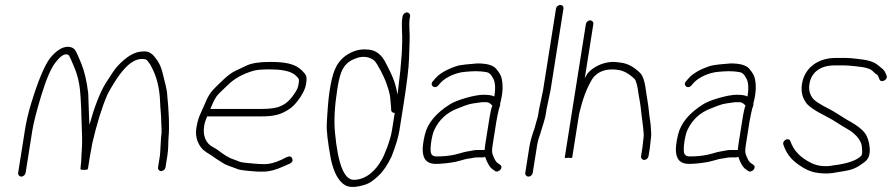

<svg xmlns="http://www.w3.org/2000/svg" viewBox="-20 -714 3586 772"><path d="M645.5 -41 652.9 -88C657.9 -119.1 655.7 -138.2 657.8 -163C661.6 -202.6 659.5 -262.3 651.5 -342.2C650.3 -354.4 643.8 -382.6 632.1 -427C626.5 -448.3 617 -467 603.5 -483C590.1 -501.4 573.7 -509.4 554.3 -507C522 -507 487.3 -486.5 450.2 -445.5C442.6 -437.1 427.2 -414.6 403.9 -378C380.8 -339.2 359.4 -283.8 339.6 -212C338.1 -227.9 335.7 -322.5 334.7 -339C329 -386.6 319.9 -426 307.5 -457.2C295 -488.4 286 -507.5 280.5 -514.5C274.9 -521.5 265.9 -525.3 253.3 -526C230.4 -526 206.3 -510.7 181 -480C158.1 -449.1 132.8 -388.3 105.1 -297.5C94 -261.2 85.6 -225 79.9 -189L53 -19C51.8 -11.1 57.7 -4 65.6 -4C73.6 -4 81.8 -11.1 83 -19L109.9 -189C114.9 -220.3 127 -267.7 146.3 -331.1C165.6 -394.5 184.2 -438 202 -461.5C219.8 -485 234.8 -496.3 247 -495.5C251.9 -495.2 255.5 -493.5 257.7 -490.5C259.9 -487.5 266.9 -471.9 278.7 -443.7C290.6 -415.5 298.2 -385.3 301.6 -353.1C305 -320.9 307.8 -257.9 310 -164C310.5 -142 310.1 -123.8 308.8 -109.3C306.8 -87.4 307.8 -68.2 304.9 -50C304.7 -44.7 304.3 -39.7 303.5 -35C303.1 -32.3 307.9 -31 317.9 -31C327.9 -31 333.1 -32.3 333.5 -35L333.7 -36H332.7C333.5 -36.7 333.9 -37.3 334 -38L342.6 -92C343.7 -99.3 345.6 -109 348.2 -121L350.4 -135C368.6 -214.3 388.8 -280 411.1 -332C414.8 -340.7 423.5 -356.1 437.3 -378.3C461.6 -417.5 502.6 -477 550.5 -477C565.6 -477 571.4 -474.2 578.2 -462C582.2 -458 585.7 -452.7 588.6 -446C610.5 -405.7 622.2 -357.7 623.8 -302C624.6 -274.7 627.9 -257.8 628.3 -226.5C628.7 -196.6 631.8 -188.2 627.5 -161L624.2 -102C624 -96.7 623.6 -92 622.9 -88L615.5 -41C614.2 -33.1 620.2 -26 628.1 -26C636 -26 644.2 -33.1 645.5 -41Z M825.7 -276C833.7 -294 840 -310.8 850.2 -325.8C855.1 -333 870.4 -348.4 895.9 -372C922.5 -398.4 957.5 -417.8 1001.1 -430C1013 -433.3 1034.2 -435 1064.9 -435C1103.9 -435 1149.1 -430.6 1169.9 -409.5C1182.6 -396.5 1184 -397.7 1180.2 -374C1178.7 -364 1174.8 -354.3 1168.6 -345C1150.6 -315.5 1130.9 -296.5 1109.6 -288C1094.3 -280 1068.4 -276 1031.7 -276ZM813 -246H1027C1078.1 -246 1109.5 -250.8 1149.2 -279.7C1170.2 -295 1205.1 -341.8 1210.2 -373.7C1215.5 -407.2 1212.6 -412.1 1194.2 -430.5C1166.1 -458.5 1125.5 -465 1064.6 -465C1022.7 -465 991.4 -460 970.7 -450.1C955.2 -442.7 940 -435.4 924.8 -428.2C897.6 -415.3 869.5 -385.2 849.5 -366C826.2 -343.7 817.3 -329.4 801.5 -291.5C785.1 -252.3 776.6 -243.6 769.5 -199C765 -170.4 771.2 -144.5 788.1 -121.5C801.5 -103.2 821.6 -96.2 838.2 -83.5C851.4 -73.4 864.5 -66.4 878.6 -57.1C891.6 -48.6 920.9 -40.4 936 -33.8C943.9 -30.3 970.5 -27.1 1015.8 -24H1040.8C1063.5 -24 1090.6 -31.3 1122.3 -46L1144.9 -56C1155.1 -60.8 1158.6 -67.6 1155.1 -76.5C1149.3 -91.4 1136.2 -84.5 1112.4 -72C1086.5 -60 1063.8 -54 1044.3 -54C1013.8 -54 985.4 -57.9 962.5 -60C940.8 -62 941.4 -66.1 916.8 -73.9C902.2 -78.5 882.4 -90.3 857.3 -109.5C850.8 -114.5 844.1 -118.7 837.3 -122C807.9 -136.4 794.6 -168.2 800.9 -207.5C803.9 -226.7 808.5 -233.5 813 -246Z M1598.8 -649 1597.4 -640C1595.7 -629.3 1595.3 -612.3 1596.3 -589C1599.5 -537.9 1594.6 -461.6 1581.5 -360C1580.1 -348.7 1579.2 -340 1578.9 -334C1577.6 -338.7 1575.4 -348.2 1572.1 -362.8C1564.5 -396.7 1548.9 -425.8 1534.1 -455C1515.8 -495 1489.3 -515 1454.6 -515C1425.1 -517.5 1396.4 -508.8 1368.5 -489C1328.5 -458.9 1316.2 -417.7 1305.1 -347.6C1300.8 -320.6 1297.1 -277.2 1293.9 -217.1C1292.4 -188.5 1298 -140.5 1310.6 -73C1322.4 -19.3 1341.6 15.4 1368.1 31C1386.5 41 1414.6 39.7 1452.3 27.1C1466 22.5 1482.6 10.9 1502.1 -7.6C1521.6 -26.1 1539 -51.9 1554.5 -85C1571.3 -128.3 1581.8 -163 1585.9 -189L1602.4 -293C1616.2 -380.3 1623.6 -441.7 1624.5 -477C1625.5 -512.3 1626.3 -537.7 1627.1 -553C1628.4 -578.9 1623.3 -614.1 1627.4 -640L1628.8 -649C1630 -656.9 1624.1 -664 1616.2 -664C1608.2 -664 1600 -656.9 1598.8 -649ZM1567.2 -260 1555.9 -189C1549.6 -148.9 1523.3 -83.9 1514.2 -71C1494 -33.7 1455.4 9 1402.1 9C1363.6 9 1338.5 -54.7 1326.8 -182C1322.4 -230 1325.5 -287.1 1335.9 -353.2C1344.6 -407.7 1353.2 -444.9 1384.3 -466C1398.1 -475.4 1404.4 -476.4 1418.3 -482C1443.9 -489 1465.9 -485.2 1484.4 -470.8C1496.3 -461.5 1525.9 -401.2 1531.1 -386C1537.3 -368.1 1547.6 -342.3 1549.4 -316.2C1550.5 -299.4 1551.6 -287.7 1552.5 -281L1552.9 -271C1553.8 -263.7 1558.5 -260 1567.2 -260Z M1731.7 -55C1753.7 -55 1779.8 -57.7 1810 -63L1829.8 -68C1844 -71.7 1854 -75.5 1868.7 -77C1880.6 -78.2 1885.5 -81 1896.8 -81H1921.8C1924.5 -81 1927.3 -82 1930.3 -84C1939.5 -57.2 1949.8 -40.2 1961.2 -33L1971.1 -26C1983.8 -17.6 2007.6 -40.5 1990.2 -52L1980.3 -59C1976.1 -61.7 1971.7 -67.8 1967.3 -77.5C1958.2 -97 1956.3 -102.8 1961.1 -133L1976 -227C1978.3 -241.9 1983.5 -264 1986.3 -276.5C1988.4 -286.1 1992.6 -288 1991 -297C1992.4 -301.7 1993.5 -306.3 1994.3 -311C2002.2 -344.5 2002.9 -374.5 1996.5 -401C1994.1 -411 1986.9 -423.2 1974.8 -437.5C1962.7 -451.8 1937.7 -459 1899.7 -459C1864.3 -456.5 1838.2 -453.5 1821.3 -450C1777.4 -436.1 1746.6 -418.4 1728.9 -397L1720.3 -387C1705.8 -371 1728.4 -354 1741.6 -370L1750.2 -380C1773.3 -405.4 1815.9 -422.3 1847.8 -425C1878.1 -427.6 1902.1 -430.1 1937.9 -423.5C1946.8 -421.9 1954.7 -414.4 1961.5 -401C1971.2 -386.6 1973.3 -361.6 1967.6 -326C1959 -330.7 1944.6 -333 1924.2 -333C1886.5 -333 1815.2 -310.8 1791.2 -295.9C1733.9 -260.4 1699.6 -219.5 1688.4 -173C1673.1 -109.9 1672.4 -55 1731.7 -55ZM1946 -227 1931.1 -133C1929.8 -125 1929 -117.7 1928.6 -111H1902.8C1894.7 -111 1888.3 -110.5 1883.8 -109.5C1862.1 -104.7 1856.1 -106.1 1827.4 -97L1807.6 -92C1784.9 -87.1 1761.3 -85 1734.5 -85C1723.1 -85 1716 -89.3 1713 -98C1707.6 -113.8 1715.8 -169.3 1725.7 -190.5C1744.9 -232 1776 -261 1819 -277.5C1826.8 -280.5 1836.6 -284.3 1848.5 -289C1871.7 -298.1 1892.1 -299.5 1917 -303H1937C1944.3 -303 1951.9 -298.3 1959.8 -289C1956.3 -283.7 1951.7 -263 1946 -227Z M2122 -19 2140.1 -132.9C2143.8 -156.6 2150.3 -165.7 2157.9 -195L2163.7 -213C2167.1 -225.8 2171.9 -239.2 2174.1 -253L2177.4 -274L2193.6 -351L2245.5 -679C2246.9 -687.8 2241.4 -694 2232.9 -694C2224.5 -694 2216.9 -687.8 2215.5 -679L2163.6 -351L2147.6 -275L2144.2 -254C2142.2 -241 2137.6 -229.5 2134.4 -217L2129.4 -198C2122.1 -179 2112.5 -148.1 2109.1 -127L2092 -19C2090.7 -10.8 2096.8 -4 2105.1 -4C2113.5 -4 2120.7 -10.8 2122 -19Z M2587.6 -86 2593 -120 2597.8 -163C2599 -170.3 2598.3 -187.3 2595.9 -214L2592.7 -238C2591.3 -246 2590 -256.7 2588.8 -270C2586.7 -292.9 2581.6 -318.8 2578.7 -339C2573.8 -381.7 2565.9 -408.5 2554.9 -419.5C2530 -444.6 2503.9 -458.7 2476.7 -462C2463.4 -463.6 2451.9 -466.3 2434.6 -464.5C2406.2 -461.5 2381 -451.5 2358.8 -434.5C2343.2 -422.5 2339.6 -414.7 2331.2 -399L2365.7 -617C2367 -625.2 2360.9 -632 2352.6 -632C2344.2 -632 2337 -625.2 2335.7 -617L2250.8 -81C2250.4 -78.3 2255.4 -78 2265.7 -80C2275.4 -78 2280.4 -78.3 2280.8 -81L2308.7 -257C2322.3 -311.7 2336 -355.4 2363.3 -399.5C2366 -403.8 2371.2 -409.2 2379.1 -415.5C2398.9 -431.5 2428.9 -438.5 2466.2 -432.9C2487.8 -429.6 2509.3 -417.7 2530.9 -397C2537.6 -391.3 2543.4 -369.1 2548.3 -330.5C2549.2 -323.5 2550.7 -315 2552.8 -305C2556.1 -289 2559.6 -246 2562.4 -230L2565.5 -205C2568 -183 2568.9 -169.7 2568.1 -165L2563 -120L2557.6 -86C2556.4 -78.1 2562.3 -71 2570.2 -71C2578.2 -71 2586.4 -78.1 2587.6 -86Z M2749.7 -55C2771.7 -55 2797.8 -57.7 2828 -63L2847.8 -68C2862 -71.7 2872 -75.5 2886.7 -77C2898.6 -78.2 2903.5 -81 2914.8 -81H2939.8C2942.5 -81 2945.3 -82 2948.3 -84C2957.5 -57.2 2967.8 -40.2 2979.2 -33L2989.1 -26C3001.8 -17.6 3025.6 -40.5 3008.2 -52L2998.3 -59C2994.1 -61.7 2989.7 -67.8 2985.3 -77.5C2976.2 -97 2974.3 -102.8 2979.1 -133L2994 -227C2996.3 -241.9 3001.5 -264 3004.3 -276.5C3006.4 -286.1 3010.6 -288 3009 -297C3010.4 -301.7 3011.5 -306.3 3012.3 -311C3020.2 -344.5 3020.9 -374.5 3014.5 -401C3012.1 -411 3004.9 -423.2 2992.8 -437.5C2980.7 -451.8 2955.7 -459 2917.7 -459C2882.3 -456.5 2856.2 -453.5 2839.3 -450C2795.4 -436.1 2764.6 -418.4 2746.9 -397L2738.3 -387C2723.8 -371 2746.4 -354 2759.6 -370L2768.2 -380C2791.3 -405.4 2833.9 -422.3 2865.8 -425C2896.1 -427.6 2920.1 -430.1 2955.9 -423.5C2964.8 -421.9 2972.7 -414.4 2979.5 -401C2989.2 -386.6 2991.3 -361.6 2985.6 -326C2977 -330.7 2962.6 -333 2942.2 -333C2904.5 -333 2833.2 -310.8 2809.2 -295.9C2751.9 -260.4 2717.6 -219.5 2706.4 -173C2691.1 -109.9 2690.4 -55 2749.7 -55ZM2964 -227 2949.1 -133C2947.8 -125 2947 -117.7 2946.6 -111H2920.8C2912.7 -111 2906.3 -110.5 2901.8 -109.5C2880.1 -104.7 2874.1 -106.1 2845.4 -97L2825.6 -92C2802.9 -87.1 2779.3 -85 2752.5 -85C2741.1 -85 2734 -89.3 2731 -98C2725.6 -113.8 2733.8 -169.3 2743.7 -190.5C2762.9 -232 2794 -261 2837 -277.5C2844.8 -280.5 2854.6 -284.3 2866.5 -289C2889.7 -298.1 2910.1 -299.5 2935 -303H2955C2962.3 -303 2969.9 -298.3 2977.8 -289C2974.3 -283.7 2969.7 -263 2964 -227Z M3204.7 -377C3200.3 -349.4 3204.9 -325.4 3218.3 -305C3226.8 -289.2 3255.3 -269.2 3303.8 -245C3334.1 -229.9 3355.2 -213.1 3390.5 -193.3C3411.6 -181.5 3442.6 -154.2 3445.2 -125.6C3446.6 -110.5 3447.1 -101.5 3446.6 -98.5C3446.1 -95.5 3445.3 -92.3 3444.1 -89C3426.3 -69.4 3388.5 -56.1 3330.8 -49C3298.2 -42.7 3269 -45.7 3243.2 -58C3199.4 -79 3171 -108.3 3158.1 -146C3152 -163.8 3123.7 -150.1 3129.9 -132C3145 -87.9 3168.9 -64.1 3212 -38.3C3230.4 -27.3 3250.5 -20.6 3272.3 -18.2C3319 -13.1 3334.7 -20.2 3379.2 -26.9C3401 -30.2 3420.5 -37.7 3437.8 -49.4C3462.1 -66 3472.5 -72.9 3476.4 -97.5C3480.1 -120.8 3472 -153.9 3463 -170.6C3451 -192.7 3420.5 -213.1 3398.6 -225C3375.5 -237.5 3346.1 -258.4 3321.1 -272C3275.8 -294.5 3250.5 -311.5 3245.2 -323C3234.8 -337.5 3231.3 -355.5 3234.7 -377C3242.2 -424 3279.9 -451 3334.4 -451H3377.4C3383.4 -451 3389.4 -450.7 3395.3 -450C3426.4 -446.5 3472.1 -445.4 3489.2 -428C3496.4 -420.7 3502.5 -415.7 3507.4 -413C3509.2 -411.7 3510.8 -409 3512.1 -405L3515.7 -396C3522 -377.6 3552 -393.9 3544.9 -410L3540.5 -420C3534.1 -435.2 3526.1 -438.5 3515 -448C3492.1 -469.5 3461.1 -473.7 3421.2 -478L3402.5 -480C3396.3 -480.7 3389.5 -481 3382.2 -481H3339.2C3269.4 -481 3214.9 -441.5 3204.7 -377Z"/></svg>

Font: MewTooHand
Style: Ita
Weight: 400
Designer: Mew Too, Robert Jablonski
Version: Version 0.77